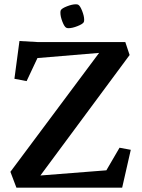

<svg xmlns="http://www.w3.org/2000/svg" viewBox="-20 -871 659 891"><path d="M534.7 -185.5 586.9 -175.8 546.9 0H56.2L28.3 -73.7L439.9 -625.5L153.8 -601.6L103.5 -494.6L46.9 -505.4L70.3 -680.7L155.3 -675.8H561.5L581.5 -615.7L167.5 -56.6L473.6 -80.6ZM260.3 -812Q260.3 -819.8 262.2 -823.7Q267.1 -832.5 291 -841.8Q314.9 -851.1 332 -851.1Q339.4 -851.1 342.8 -849.1Q351.6 -844.7 361.1 -820.6Q370.6 -796.4 370.6 -779.3Q370.6 -772 368.7 -768.1Q363.8 -759.3 339.6 -749.8Q315.4 -740.2 298.3 -740.2Q291.5 -740.2 287.6 -742.2Q278.8 -746.6 269.5 -770.5Q260.3 -794.4 260.3 -812Z"/></svg>

Font: Vesper Libre Medium
Style: Regular
Weight: 500
Designer: Robert Keller & Kimya Gandhi
Foundry: Mota Italic
Version: Version 1.058